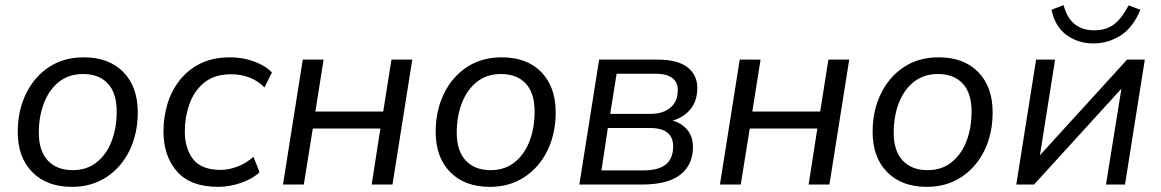

<svg xmlns="http://www.w3.org/2000/svg" viewBox="-20 -718 4516 747"><path d="M260 9Q162 9 105.5 -48.5Q49 -106 49 -205Q49 -287 81 -353Q113 -419 170.5 -457Q228 -495 306 -495Q404 -495 460 -437.5Q516 -380 516 -281Q516 -199 484.5 -133.5Q453 -68 395 -29.5Q337 9 260 9ZM263 -56Q318 -56 356.5 -87Q395 -118 414.5 -169.5Q434 -221 434 -284Q434 -356 399.5 -393Q365 -430 303 -430Q248 -430 209.5 -399.5Q171 -369 151 -317Q131 -265 131 -202Q131 -131 166 -93.5Q201 -56 263 -56Z M829 9Q721 9 668.5 -51Q616 -111 616 -207Q616 -261 631 -312Q646 -363 678 -404.5Q710 -446 759 -470.5Q808 -495 876 -495Q924 -495 968 -479Q1012 -463 1038 -436L1009 -378Q958 -429 879 -429Q814 -429 774.5 -396.5Q735 -364 717 -313Q699 -262 699 -208Q699 -140 731.5 -98.5Q764 -57 839 -57Q869 -57 903 -69.5Q937 -82 966 -108L990 -48Q961 -21 916.5 -6Q872 9 829 9Z M1081 0 1158 -486H1239L1207 -284H1471L1503 -486H1584L1507 0H1426L1460 -218H1197L1162 0Z M1886 9Q1788 9 1731.5 -48.5Q1675 -106 1675 -205Q1675 -287 1707 -353Q1739 -419 1796.5 -457Q1854 -495 1932 -495Q2030 -495 2086 -437.5Q2142 -380 2142 -281Q2142 -199 2110.5 -133.5Q2079 -68 2021 -29.5Q1963 9 1886 9ZM1889 -56Q1944 -56 1982.5 -87Q2021 -118 2040.5 -169.5Q2060 -221 2060 -284Q2060 -356 2025.5 -393Q1991 -430 1929 -430Q1874 -430 1835.5 -399.5Q1797 -369 1777 -317Q1757 -265 1757 -202Q1757 -131 1792 -93.5Q1827 -56 1889 -56Z M2234 0 2311 -486H2540Q2617 -486 2655 -456Q2693 -426 2693 -376Q2693 -327 2667.5 -294.5Q2642 -262 2597 -249Q2632 -239 2654 -213Q2676 -187 2676 -146Q2676 -77 2627 -38.5Q2578 0 2477 0ZM2354 -275H2512Q2559 -275 2588 -299Q2617 -323 2617 -368Q2617 -399 2595 -415Q2573 -431 2533 -431H2379ZM2320 -55H2481Q2543 -55 2571 -78.5Q2599 -102 2599 -148Q2599 -220 2509 -220H2345Z M2781 0 2858 -486H2939L2907 -284H3171L3203 -486H3284L3207 0H3126L3160 -218H2897L2862 0Z M3586 9Q3488 9 3431.5 -48.5Q3375 -106 3375 -205Q3375 -287 3407 -353Q3439 -419 3496.5 -457Q3554 -495 3632 -495Q3730 -495 3786 -437.5Q3842 -380 3842 -281Q3842 -199 3810.5 -133.5Q3779 -68 3721 -29.5Q3663 9 3586 9ZM3589 -56Q3644 -56 3682.5 -87Q3721 -118 3740.5 -169.5Q3760 -221 3760 -284Q3760 -356 3725.5 -393Q3691 -430 3629 -430Q3574 -430 3535.5 -399.5Q3497 -369 3477 -317Q3457 -265 3457 -202Q3457 -131 3492 -93.5Q3527 -56 3589 -56Z M3934 0 4011 -486H4085L4026 -114L4365 -486H4434L4357 0H4283L4343 -373L4003 0ZM4234 -549Q4175 -549 4130 -581.5Q4085 -614 4071 -680L4118 -698Q4132 -647 4162 -623.5Q4192 -600 4237 -600Q4282 -600 4312.5 -622Q4343 -644 4371 -697L4417 -680Q4387 -609 4338.5 -579Q4290 -549 4234 -549Z"/></svg>

Font: Nunito Sans
Style: Italic
Weight: 400
Italic angle: -9°
Designer: Vernon Adams
Foundry: Vernon Adams
Version: Version 3.006; ttfautohint (v1.8.3)